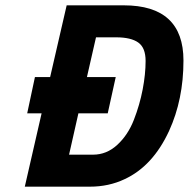

<svg xmlns="http://www.w3.org/2000/svg" viewBox="-20 -700 708 720"><path d="M317 0H73L136 -275H82L111 -411H168L230 -680H444Q668 -680 668 -473Q668 -327 614 -209Q553 -77 447 -28Q388 0 317 0ZM416 -560H340L306 -411H414L384 -275H274L239 -120H329Q380 -120 420 -157Q460 -194 482 -250.5Q504 -307 515 -364.5Q526 -422 526 -471.5Q526 -521 498.5 -540.5Q471 -560 416 -560Z"/></svg>

Font: Titillium Web
Style: Bold Italic
Weight: 700
Italic angle: -13°
Version: Version 1.002;PS 57.000;hotconv 1.0.70;makeotf.lib2.5.55311